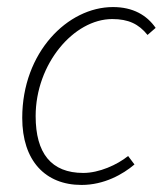

<svg xmlns="http://www.w3.org/2000/svg" viewBox="-20 -512 469 544"><path d="M211 12C275 12 328 -18 361 -46L343 -70C312 -45 261 -22 216 -22C125 -22 81 -78 81 -183C81 -331 189 -458 298 -458C344 -458 373 -444 398 -413L421 -433C396 -469 357 -492 300 -492C172 -492 43 -364 43 -178C43 -57 108 12 211 12Z"/></svg>

Font: Source Sans Pro Light
Style: Italic
Weight: 300
Italic angle: -11°
Designer: Paul D. Hunt
Foundry: Adobe Systems Incorporated
Version: Version 3.006;hotconv 1.0.111;makeotfexe 2.5.65597